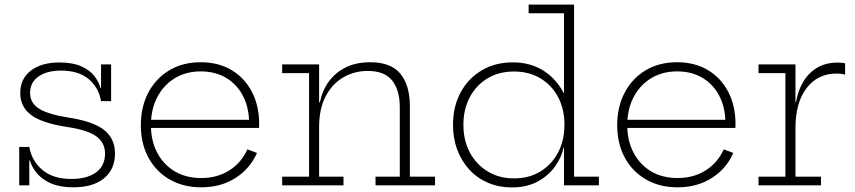

<svg xmlns="http://www.w3.org/2000/svg" viewBox="-20 -810 3734 839"><path d="M300.5 8.5Q243 8.5 204 -8.2Q165 -25 142.2 -51.8Q119.5 -78.5 110.5 -109H98.5L108 -168Q119 -106 165.8 -67Q212.5 -28 292 -28Q360.5 -28 399.8 -56.8Q439 -85.5 439 -138.5Q439 -186 401.5 -213.8Q364 -241.5 274.5 -255Q164.5 -271.5 116.5 -307.2Q68.5 -343 68.5 -403.5Q68.5 -466 114.8 -501.5Q161 -537 240.5 -537Q297.5 -537 334.8 -520.5Q372 -504 392 -478.2Q412 -452.5 419 -425.5H431L421.5 -368Q411.5 -427 367.8 -464.2Q324 -501.5 246.5 -501.5Q185 -501.5 148.2 -475.8Q111.5 -450 111.5 -404Q111.5 -359 152.2 -334.2Q193 -309.5 281 -296Q389.5 -279 436 -241.2Q482.5 -203.5 482.5 -139.5Q482.5 -70 434.5 -30.8Q386.5 8.5 300.5 8.5ZM64 0V-168H108V0ZM421.5 -368V-528.5H465.5V-368Z M860 8.5Q780 8.5 720.5 -26.2Q661 -61 628.2 -122Q595.5 -183 595.5 -263Q595.5 -343.5 628.2 -405.5Q661 -467.5 719.8 -502.8Q778.5 -538 857 -538Q935 -538 992.2 -503.5Q1049.5 -469 1081 -408.2Q1112.5 -347.5 1112.5 -268Q1112.5 -262.5 1112.2 -258.2Q1112 -254 1112 -251H1068Q1068.5 -255.5 1068.5 -260.5Q1068.5 -265.5 1068.5 -271.5Q1068.5 -338 1042.8 -389Q1017 -440 969.5 -469Q922 -498 857 -498Q792.5 -498 743.5 -468Q694.5 -438 667 -385Q639.5 -332 639.5 -263Q639.5 -195 667 -142.8Q694.5 -90.5 743.8 -61.2Q793 -32 859.5 -32Q929.5 -32 982.2 -65.5Q1035 -99 1061 -157.5L1103 -141.5Q1072 -72 1008.2 -31.8Q944.5 8.5 860 8.5ZM623 -251V-286.5H1098L1110.5 -251Z M1374.5 -38H1481V0H1213V-38H1330.5V-490.5H1213V-528.5H1374.5ZM1727 -38V-341.5Q1727 -415.5 1693.8 -457.8Q1660.5 -500 1587 -500Q1528 -500 1479.8 -471.8Q1431.5 -443.5 1403 -389Q1374.5 -334.5 1374.5 -256.5L1363 -362.5H1377.5Q1388.5 -415 1417.5 -454.5Q1446.5 -494 1491.8 -516Q1537 -538 1597.5 -538Q1688.5 -538 1729.8 -487.5Q1771 -437 1771 -346.5V-38H1881V0H1621V-38Z M2444.5 0V-206.5L2446.5 -235.5V-292.5L2444.5 -342.5V-752H2290V-790H2488.5V-38H2597V0ZM2221.5 -537.5Q2292 -537.5 2346.8 -506Q2401.5 -474.5 2435.2 -417.8Q2469 -361 2475.5 -285L2446.5 -265Q2446.5 -333 2419 -385.2Q2391.5 -437.5 2341.8 -467.5Q2292 -497.5 2226 -497.5Q2160 -497.5 2110.2 -467.5Q2060.5 -437.5 2032.8 -385Q2005 -332.5 2005 -264.5Q2005 -196 2033.2 -143.5Q2061.5 -91 2111.2 -60.8Q2161 -30.5 2226 -30.5Q2292 -30.5 2341.5 -60.8Q2391 -91 2418.8 -143.8Q2446.5 -196.5 2446.5 -265L2453 -165H2442.5Q2434.5 -124 2406.2 -83.8Q2378 -43.5 2330.5 -17.2Q2283 9 2216.5 9Q2160.5 9 2113.2 -11Q2066 -31 2031.8 -67.8Q1997.5 -104.5 1978.5 -154.8Q1959.5 -205 1959.5 -264.5Q1959.5 -344 1992.5 -405.5Q2025.5 -467 2084.5 -502.2Q2143.5 -537.5 2221.5 -537.5Z M2941.5 8.5Q2861.5 8.5 2802 -26.2Q2742.5 -61 2709.8 -122Q2677 -183 2677 -263Q2677 -343.5 2709.8 -405.5Q2742.5 -467.5 2801.2 -502.8Q2860 -538 2938.5 -538Q3016.5 -538 3073.8 -503.5Q3131 -469 3162.5 -408.2Q3194 -347.5 3194 -268Q3194 -262.5 3193.8 -258.2Q3193.5 -254 3193.5 -251H3149.5Q3150 -255.5 3150 -260.5Q3150 -265.5 3150 -271.5Q3150 -338 3124.2 -389Q3098.5 -440 3051 -469Q3003.5 -498 2938.5 -498Q2874 -498 2825 -468Q2776 -438 2748.5 -385Q2721 -332 2721 -263Q2721 -195 2748.5 -142.8Q2776 -90.5 2825.2 -61.2Q2874.5 -32 2941 -32Q3011 -32 3063.8 -65.5Q3116.5 -99 3142.5 -157.5L3184.5 -141.5Q3153.5 -72 3089.8 -31.8Q3026 8.5 2941.5 8.5ZM2704.5 -251V-286.5H3179.5L3192 -251Z M3456 -38H3567.5V0H3294.5V-38H3412V-490.5H3294.5V-528.5H3456ZM3673 -484Q3665.5 -486 3656.8 -487.2Q3648 -488.5 3635 -488.5Q3553.5 -488.5 3504.8 -425.2Q3456 -362 3456 -250.5L3444 -364H3458.5Q3466.5 -413 3489.5 -452Q3512.5 -491 3550.2 -513.8Q3588 -536.5 3640 -536.5Q3649.5 -536.5 3656.8 -535.8Q3664 -535 3673 -533.5Z"/></svg>

Font: Hepta Slab Light
Style: Regular
Weight: 300
Designer: Michael LaGattuta
Foundry: Michael LaGattuta
Version: Version 1.102